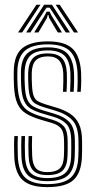

<svg xmlns="http://www.w3.org/2000/svg" viewBox="-20 -782 403 810"><path d="M179.1 7.4Q107.7 7.4 75.2 -22.7Q42.6 -52.8 40.1 -122.9Q39.3 -144.8 39.3 -166Q39.2 -187.2 40.4 -208H55.5Q54.3 -188.5 54.4 -166.6Q54.5 -144.8 55.2 -123.5Q57.5 -59.1 86.8 -32.2Q116.2 -5.2 179.1 -5.2Q248.6 -5.2 278.6 -32.6Q308.5 -59.9 310.4 -121.1Q311 -136 311.2 -144.8Q311.3 -153.6 311.2 -162.6Q311 -171.5 311 -186.2Q311 -246.7 286.2 -273.8Q261.3 -301 213.1 -315.3L167.3 -329Q145.1 -335.6 130.6 -343.8Q116.1 -352.1 108.7 -369.6Q101.3 -387.1 99.8 -421.2Q99.2 -439 98.8 -449.3Q98.4 -459.5 98.8 -475.1Q100.3 -516.1 118.8 -536.4Q137.3 -556.7 182.2 -556.7Q221.2 -556.7 240.4 -537.7Q259.7 -518.7 262 -473.9Q262.4 -464.5 262.3 -441Q262.2 -417.6 260.7 -394.7H245.8Q247.1 -417.2 247.2 -440.8Q247.3 -464.5 246.9 -473.4Q244.7 -510 229.2 -527.1Q213.7 -544.1 182.2 -544.1Q148.3 -544.1 131.7 -528Q115.1 -511.9 114 -474.9Q113.5 -458.6 113.9 -447.9Q114.2 -437.3 115 -421.4Q116.5 -391.8 122.2 -376.9Q128 -361.9 140 -355Q152 -348 171.6 -342L216.8 -328.4Q251.4 -318.1 275.8 -302.1Q300.3 -286.2 313.2 -258.8Q326.2 -231.4 326.2 -186.2Q326.2 -171.2 326.3 -162.3Q326.4 -153.3 326.3 -144.5Q326.2 -135.7 325.6 -120.9Q323.4 -54.7 291 -23.6Q258.5 7.4 179.1 7.4ZM179.1 -17.8Q124 -17.8 98.2 -42Q72.5 -66.2 70.3 -124.2Q69.6 -144.9 69.5 -166.6Q69.4 -188.2 70.4 -208H85.5Q84.5 -188.3 84.7 -167.2Q84.8 -146.1 85.5 -124.8Q87.1 -72.9 109.7 -51.8Q132.3 -30.7 179.1 -30.7Q230.7 -30.7 254.5 -51.4Q278.4 -72.2 280.1 -121.9Q280.8 -139.9 280.7 -153.9Q280.5 -167.8 280.5 -186.2Q280.5 -237.1 261.2 -257.9Q241.8 -278.7 205.4 -289.4L158.9 -303.1Q130.4 -311.5 111.2 -322.6Q91.9 -333.6 81.7 -356.1Q71.4 -378.6 69.3 -420.9Q68.6 -436.8 68.4 -450Q68.2 -463.2 68.3 -475.6Q68.5 -532.9 96 -557.5Q123.5 -582.2 182.2 -582.2Q239.6 -582.2 264.2 -556.1Q288.9 -530.1 292 -476.1Q292.9 -462.6 292.6 -438.4Q292.3 -414.2 290.6 -394.7H275.7Q277 -414 277.3 -439.8Q277.5 -465.6 277.1 -474.2Q274.5 -525.5 251.8 -547.4Q229.1 -569.3 182.2 -569.3Q130.3 -569.3 107.6 -547.1Q85 -524.8 83.7 -476.2Q83.2 -458.4 83.6 -447.7Q84 -437 84.7 -421Q86.2 -382.9 94.8 -362.9Q103.4 -342.9 120.3 -333.3Q137.2 -323.7 163 -315.9L209.1 -302.3Q252.5 -289.5 274.2 -265.4Q295.9 -241.3 295.9 -186.2Q295.9 -170.9 296 -156.3Q296.1 -141.6 295.2 -121.5Q293.3 -66.7 266.9 -42.3Q240.5 -17.8 179.1 -17.8ZM179.1 -43.3Q139.9 -43.3 120.9 -61.7Q101.9 -80.1 100.6 -125.3Q99.9 -148 99.7 -167.3Q99.6 -186.7 100.6 -208H115.5Q114.5 -186.6 114.7 -167.9Q115 -149.2 115.7 -125.7Q117 -88.3 131.7 -72.1Q146.5 -55.9 179.1 -55.9Q215 -55.9 231.5 -71Q248.1 -86.1 249.6 -122.4Q250.7 -144.5 250.5 -155.2Q250.3 -165.9 250.2 -186.2Q250.2 -224.2 237.6 -239.8Q225.1 -255.5 197.8 -263.5L150.4 -277.5Q113.1 -288.6 89.1 -303.6Q65.1 -318.5 53.1 -345.7Q41.1 -372.8 39 -420.6Q38.1 -440.8 38 -452Q37.9 -463.2 38 -477.3Q38 -548.8 73.5 -578.1Q109 -607.4 182.2 -607.4Q253.2 -607.4 285.5 -577.1Q317.7 -546.8 322.1 -477.2Q322.9 -465.6 322.7 -440.5Q322.4 -415.5 320.5 -394.7H305.7Q307.5 -416.6 307.7 -441Q307.8 -465.3 307 -476.7Q303.5 -538.9 274.7 -566.9Q246 -594.8 182.2 -594.8Q113.7 -594.8 83.5 -566.6Q53.2 -538.3 53.2 -475.8Q53 -463.7 53.1 -451.3Q53.2 -438.9 54.2 -420.8Q56.7 -375.2 68 -350.5Q79.3 -325.8 100.7 -313.1Q122.2 -300.3 154.7 -290.6L201.7 -276.6Q234.8 -266.7 250.1 -248.1Q265.4 -229.4 265.4 -186.2Q265.4 -171.5 265.5 -162.7Q265.6 -153.9 265.5 -145.1Q265.4 -136.4 264.7 -121.5Q263.2 -81.3 244.1 -62.3Q225 -43.3 179.1 -43.3ZM56.1 -645 133.7 -762.1H150.8L73.5 -645ZM90.3 -645 166.2 -762.1H199.3L275.2 -645H257.3L204.5 -727.1L189.5 -749.6H176.2L161 -726.8L108.2 -645ZM124.2 -645 167.5 -714.9 176.7 -732.9H189L198.2 -714.9L241.6 -645H223.8L187.4 -706.2L184.2 -718.6H181.5L178.1 -706.2L142 -645ZM292 -645 214.7 -762.1H231.8L309.4 -645Z"/></svg>

Font: Big Shoulders Inline Text Thin
Style: Regular
Weight: 100
Designer: Patric King
Foundry: XO Type Co
Version: Version 2.002